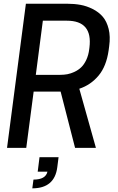

<svg xmlns="http://www.w3.org/2000/svg" viewBox="-20 -800 638 1039"><path d="M162.1 -304.2 122.1 0H18.1L120.1 -779.8H344.2Q381.8 -779.8 415.5 -773.7Q449.2 -767.6 481.7 -751.2Q514.2 -734.9 535.9 -709.7Q557.6 -684.6 567.9 -643.6Q578.1 -602.5 570.8 -549.8L567.9 -527.8Q555.7 -441.4 513.4 -390.9Q471.2 -340.3 409.2 -319.8L499 0H386.2L308.1 -304.2ZM173.8 -395H306.2Q326.2 -395 344.7 -398.4Q363.3 -401.9 383.5 -411.4Q403.8 -420.9 419.4 -435.8Q435.1 -450.7 447 -476.1Q459 -501.5 462.9 -534.2L463.9 -542Q482.4 -688 341.8 -688H211.9ZM296.9 50.8 290 105Q275.4 219.2 154.8 219.2L161.1 171.9Q227.1 171.9 236.8 128.9H184.1L193.8 50.8Z"/></svg>

Font: Cooper Hewitt
Style: Medium Italic
Weight: 708
Designer: Village Type and Design LLC
Foundry: Cooper Hewitt Smithsonian Design Museum
Version: 1.000